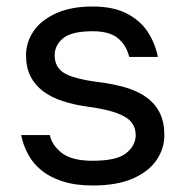

<svg xmlns="http://www.w3.org/2000/svg" viewBox="-20 -560 570 590"><path d="M265 10Q212 10 173 -2.5Q134 -15 108 -36Q82 -57 66.5 -85.5Q51 -114 45 -145H133Q140 -113 170.5 -89.5Q201 -66 265 -66Q339 -66 368 -89.5Q397 -113 397 -145Q397 -167 384.5 -183.5Q372 -200 340.5 -212Q309 -224 251 -232Q207 -238 172 -249.5Q137 -261 112 -280Q87 -299 73.5 -326Q60 -353 60 -390Q60 -430 83 -464Q106 -498 152 -519Q198 -540 265 -540Q328 -540 369.5 -518.5Q411 -497 434 -462Q457 -427 465 -385H377Q369 -420 343 -442Q317 -464 265 -464Q200 -464 174 -442.5Q148 -421 148 -390Q148 -354 176.5 -336Q205 -318 281 -308Q330 -302 368 -290.5Q406 -279 432 -259.5Q458 -240 471.5 -212Q485 -184 485 -145Q485 -103 461 -68Q437 -33 388.5 -11.5Q340 10 265 10Z"/></svg>

Font: Golos Text
Style: Regular
Weight: 400
Designer: A.Korolkova, Vitaly Kuzmin
Foundry: ParaType Ltd
Version: Version 2.004